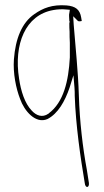

<svg xmlns="http://www.w3.org/2000/svg" viewBox="-20 -486 405 745"><path d="M34 -256C30 -202 42 -143 58 -102C74 -56 118 -4 164 -24C205 -45 232 -93 250 -146L265 -194L269 -146C270 -135 270 -124 270 -114C274 1 292 124 309 225C311 245 327 244 325 224C323 210 322 205 317 173C301 87 289 -16 286 -115C283 -212 273 -300 266 -390L264 -423L283 -404C287 -403 292 -403 295 -404C297 -404 298 -405 297 -406L295 -418C290 -449 273 -462 238 -465C183 -469 147 -455 113 -431C65 -398 40 -336 34 -256ZM54 -181C33 -314 78 -428 187 -447C203 -450 221 -451 239 -449L251 -448L248 -429C248 -427 248 -418 249 -406C248 -405 250 -402 251 -401L249 -398V-391C249 -384 249 -375 250 -363V-361C250 -350 250 -336 251 -320V-263C246 -172 227 -89 169 -46V-45H168C144 -28 120 -38 103 -57C76 -85 61 -133 54 -181Z"/></svg>

Font: Stray Cat
Style: ExLtCn
Weight: 200
Version: Version 1.0